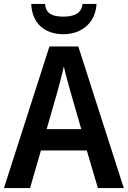

<svg xmlns="http://www.w3.org/2000/svg" viewBox="-20 -951 647 971"><path d="M468 -931H397C393 -880 348 -867 302 -867C250 -867 212 -878 208 -931H138C142 -835 203 -778 301 -778C397 -778 464 -840 468 -931ZM475 0H606L376 -716H230L0 0H132L187 -190H419ZM335 -492 391 -298H216L272 -493C279 -519 295 -578 303 -615C310 -580 326 -526 335 -492Z"/></svg>

Font: Noto Sans Kannada SemiCondensed SemiBold
Style: Regular
Weight: 600
Width: 4
Designer: Jelle Bosma - Monotype Design Team
Foundry: Monotype Imaging Inc.
Version: Version 2.005